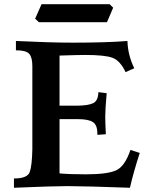

<svg xmlns="http://www.w3.org/2000/svg" viewBox="-20 -887 720 907"><path d="M593.8 0Q396.5 -7.3 298.8 -7.8Q228 -7.8 45.9 0V-43.9Q109.4 -43.9 120.4 -74.2Q131.3 -104.5 132.8 -182.6V-574.7Q132.8 -615.7 118.2 -632.6Q103.5 -649.4 55.2 -649.4V-693.4Q218.3 -685.5 324.7 -685.5Q483.9 -685.5 582 -693.4Q584 -626.5 614.3 -564.5L573.2 -546.4Q547.4 -601.1 510.7 -614.3Q474.1 -627.4 382.3 -627.4Q348.1 -627.4 261.2 -624.5V-387.7H342.8Q397.5 -388.2 420.7 -399.9Q443.8 -411.6 444.8 -451.7L483.9 -446.8Q477.1 -369.1 477.1 -335.4Q477.1 -309.1 480 -252.9L439.9 -250V-256.8Q439.9 -295.9 419.2 -310.1Q398.4 -324.2 347.2 -324.2H261.2V-67.9Q307.6 -63.5 385.3 -63.5Q487.3 -63.5 528.6 -82.3Q569.8 -101.1 596.2 -178.7L640.1 -164.6Q609.9 -70.8 593.8 0ZM485.4 -782.2H163.6L146 -798.8L176.3 -867.2H498L514.6 -850.6Z"/></svg>

Font: Kelvinch
Style: Bold
Weight: 700
Designer: Paul James Miller
Foundry: High-Logic / Made with FontCreator
Version: Version 3.501;March 28, 2021;FontCreator 13.0.0.2683 64-bit